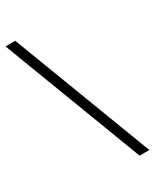

<svg xmlns="http://www.w3.org/2000/svg" viewBox="-309 -827 810 955"><g transform="rotate(-30 96.0 -350.0)"><path d="M-108 -752H-52L254 52H198Z"/></g></svg>

Font: Pathway Extreme 8pt Thin 12pt
Style: Italic
Weight: 100
Italic angle: -8°
Version: Version 1.001;gftools[0.9.26]